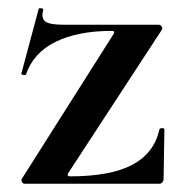

<svg xmlns="http://www.w3.org/2000/svg" viewBox="-20 -446 445 466"><path d="M251 -371Q169 -371 115 -344.5Q61 -318 43 -265Q43 -264 39 -264Q31 -264 32 -268L74 -425Q74 -426 78 -426Q86 -426 85 -422Q83 -414 83 -410Q83 -396 95 -391Q107 -386 135 -386H365Q369 -386 372 -382Q375 -378 373 -374L145 -25Q142 -18 150 -18Q248 -18 301 -46Q354 -74 367 -132Q368 -135 373.5 -135Q379 -135 379 -132L377 -11Q377 -7 374 -3.5Q371 0 367 0H40Q36 0 33.5 -4Q31 -8 33 -12L256 -364Q260 -371 251 -371Z"/></svg>

Font: Cormorant Infant
Style: Bold
Weight: 700
Designer: Christian Thalmann (Catharsis Fonts)
Foundry: Catharsis Fonts
Version: Version 4.000